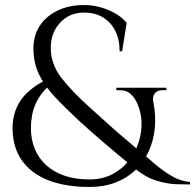

<svg xmlns="http://www.w3.org/2000/svg" viewBox="-20 -734 776 764"><path d="M314 -714Q348 -714 380 -705Q412 -696 439 -680.5Q466 -665 484 -643L466 -530H456Q456 -578 438 -612.5Q420 -647 388.5 -665.5Q357 -684 314 -684Q257 -684 219.5 -644Q182 -604 182 -543Q182 -480 223 -426Q264 -372 341 -303Q363 -284 389.5 -259.5Q416 -235 450.5 -205Q485 -175 528 -139Q560 -113 593.5 -84Q627 -55 662.5 -34Q698 -13 736 -10V0Q717 0 681.5 -1Q646 -2 603 -15Q560 -28 517 -63Q479 -94 447.5 -120.5Q416 -147 389.5 -169.5Q363 -192 340 -212.5Q317 -233 295 -253Q237 -307 196.5 -350.5Q156 -394 134.5 -439.5Q113 -485 113 -543Q113 -580 127 -611Q141 -642 167.5 -665Q194 -688 231 -701Q268 -714 314 -714ZM590 -329Q601 -274 596 -224Q591 -174 571.5 -131.5Q552 -89 518.5 -57Q485 -25 439 -7.5Q393 10 336 10Q278 10 229.5 0Q181 -10 144 -29.5Q107 -49 81.5 -77.5Q56 -106 43 -142.5Q30 -179 30 -224Q30 -253 36.5 -277.5Q43 -302 55 -323Q67 -344 83.5 -360.5Q100 -377 120 -391Q140 -405 163 -415L177 -393Q157 -377 143 -357.5Q129 -338 120 -316.5Q111 -295 107 -271.5Q103 -248 103 -224Q103 -179 118.5 -141.5Q134 -104 163.5 -77Q193 -50 236.5 -35Q280 -20 336 -20Q387 -20 426.5 -40.5Q466 -61 492.5 -94.5Q519 -128 532 -169Q545 -210 543 -251.5Q541 -293 523 -329Q513 -349 497.5 -362Q482 -375 458 -375H443V-385H642V-375H627Q605 -375 595.5 -362Q586 -349 590 -329Z"/></svg>

Font: Cinzel
Style: Regular
Weight: 400
Designer: Natanael Gama
Version: Version 2.000